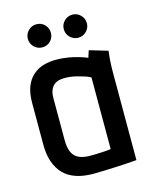

<svg xmlns="http://www.w3.org/2000/svg" viewBox="-105 -746 651 820"><g transform="rotate(-15 220.5 -336.0)"><path d="M135 -676Q114 -676 99 -661Q84 -646 84 -625Q84 -604 99 -589Q114 -574 135 -574Q157 -574 171.5 -589Q186 -604 186 -625Q186 -646 171.5 -661Q157 -676 135 -676ZM294 -676Q273 -676 258 -661Q243 -646 243 -625Q243 -604 258 -589Q273 -574 294 -574Q315 -574 330 -589Q345 -604 345 -625Q345 -646 330 -661Q315 -676 294 -676ZM404 -487 323 -511Q319 -501 316 -490.5Q313 -480 313 -480Q299 -486 278 -492.5Q257 -499 231 -503.5Q205 -508 176 -508Q147 -508 121 -500.5Q95 -493 74.5 -475Q54 -457 42.5 -428Q31 -399 31 -355V-170Q31 -128 42.5 -95Q54 -62 75.5 -40Q97 -18 130 -7Q163 4 206 4Q225 4 250.5 3Q276 2 302 1Q328 0 349.5 -1.5Q371 -3 384.5 -4Q398 -5 398 -5V-393Q398 -417 399.5 -441.5Q401 -466 404 -487ZM124 -167V-352Q124 -377 131.5 -391.5Q139 -406 150 -413Q161 -420 173 -421.5Q185 -423 194 -423Q204 -423 217.5 -421.5Q231 -420 246 -416Q261 -412 276 -407.5Q291 -403 304 -396V-79Q298 -78 288 -77Q278 -76 266 -75.5Q254 -75 240 -74.5Q226 -74 212 -74Q183 -74 163 -83Q143 -92 133.5 -112.5Q124 -133 124 -167Z"/></g></svg>

Font: Advent Pro SemiBold
Style: Regular
Weight: 600
Designer: VivaRado, Andreas Kalpakidis
Foundry: VivaRado, Andreas Kalpakidis
Version: Version 3.000